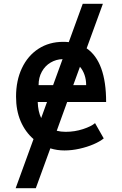

<svg xmlns="http://www.w3.org/2000/svg" viewBox="-20 -778 640 1005"><path d="M243.5 -1.5 167.5 207H62L155.5 -50Q112.5 -87 88.2 -143.2Q64 -199.5 64 -272Q64 -356.5 94.8 -421.5Q125.5 -486.5 181.5 -522.8Q237.5 -559 311 -559Q326.5 -559 340 -557.5L413 -758H518.5L433.5 -525Q535.5 -455 535.5 -244H331.5L277 -93.5Q299 -88 323.5 -88Q371 -88 414.5 -102.2Q458 -116.5 477.5 -133.5L523 -53.5Q503.5 -37.5 470 -23Q436.5 -8.5 396.2 0.5Q356 9.5 317.5 9.5Q278.5 9.5 243.5 -1.5ZM398.5 -428.5 363.5 -332.5H431Q431 -361 422.5 -385.8Q414 -410.5 398.5 -428.5ZM195.5 -160 226 -244H177.5Q179 -194.5 195.5 -160ZM258 -332.5 307.5 -468.5Q273.5 -467.5 244.8 -450.5Q216 -433.5 199 -402.8Q182 -372 182 -332.5Z"/></svg>

Font: JuliaMono SemiBold
Style: Regular
Weight: 600
Monospace: yes
Designer: cormullion
Foundry: corm
Version: Version 0.055; ttfautohint (v1.8.4)